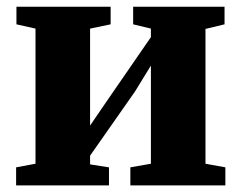

<svg xmlns="http://www.w3.org/2000/svg" viewBox="-20 -564 734 584"><path d="M29 0V-55L88 -66V-477L30 -490V-543.5H316.5V-490L254 -477V-182L303.5 -254.5L439 -451V-477L385 -490V-543.5H663V-490L605 -476V-66L665.5 -55V0H376.5V-55L439 -66V-364.5L390.5 -285.5L254 -90.5V-64L311.5 -55V0Z"/></svg>

Font: Merriweather 48pt Black
Style: Regular
Weight: 900
Version: Version 2.100